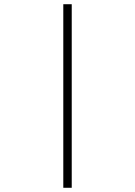

<svg xmlns="http://www.w3.org/2000/svg" viewBox="-20 -790 640 910"><path d="M320 -770V100H280V-770Z"/></svg>

Font: Fliege Mono Thin
Style: Regular
Weight: 100
Version: Version 0.020;Glyphs 3.3 (3306)